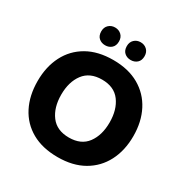

<svg xmlns="http://www.w3.org/2000/svg" viewBox="-207 -1094 1232 1275"><g transform="rotate(30 409.0 -456.5)"><path d="M42 -360Q42 -470 85 -554Q128 -638 210 -685Q292 -732 409 -732Q525 -732 607 -685Q689 -638 732.5 -554Q776 -470 776 -360Q776 -250 732.5 -166Q689 -82 607 -35Q525 12 409 12Q292 12 210 -34.5Q128 -81 85 -165Q42 -249 42 -360ZM223 -360Q223 -262 269.5 -200Q316 -138 409 -138Q502 -138 548 -200Q594 -262 594 -360Q594 -458 548 -520Q502 -582 409 -582Q316 -582 269.5 -520Q223 -458 223 -360ZM507 -789Q478 -789 458.5 -806.5Q439 -824 439 -857Q439 -888 458.5 -906.5Q478 -925 507 -925Q536 -925 555.5 -906.5Q575 -888 575 -857Q575 -824 555.5 -806.5Q536 -789 507 -789ZM311 -789Q282 -789 262.5 -806.5Q243 -824 243 -857Q243 -888 262.5 -906.5Q282 -925 311 -925Q340 -925 359.5 -906.5Q379 -888 379 -857Q379 -824 359.5 -806.5Q340 -789 311 -789Z"/></g></svg>

Font: Kufam
Style: Bold
Weight: 700
Designer: Wael Morcos, Artur Schmal
Foundry: Original Type
Version: Version 1.300; ttfautohint (v1.8.3)